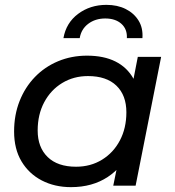

<svg xmlns="http://www.w3.org/2000/svg" viewBox="-20 -764 722 790"><path d="M272 6Q205 6 152 -21.5Q99 -49 68.5 -100Q38 -151 38 -223Q38 -291 60.5 -348Q83 -405 123.5 -447Q164 -489 219 -512Q274 -535 338 -535Q407 -535 455 -511Q503 -487 529 -440.5Q555 -394 555 -327Q555 -229 521 -153.5Q487 -78 423.5 -36Q360 6 272 6ZM293 -78Q353 -78 400 -107Q447 -136 473.5 -186.5Q500 -237 500 -302Q500 -372 459 -411.5Q418 -451 342 -451Q283 -451 236 -422.5Q189 -394 162 -343.5Q135 -293 135 -227Q135 -158 176 -118Q217 -78 293 -78ZM446 0 474 -137 506 -260 519 -386 547 -530H643L538 0ZM241 -607Q252 -670 301.5 -707Q351 -744 418 -744Q463 -744 497 -727Q531 -710 550 -679.5Q569 -649 566 -607H502Q504 -644 479.5 -666Q455 -688 413 -688Q372 -688 343 -666Q314 -644 308 -607Z"/></svg>

Font: Montserrat Thin Medium
Style: Italic
Weight: 500
Italic angle: -11.3°
Version: Version 9.000